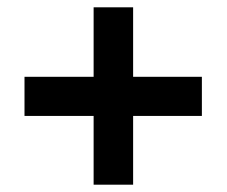

<svg xmlns="http://www.w3.org/2000/svg" viewBox="-20 -616 621 525"><path d="M344 -406H532V-299H344V-111H236V-299H47V-406H236V-596H344Z"/></svg>

Font: Noto Sans Thai Looped
Style: Bold
Weight: 700
Designer: Sasikarn Vongin, Ben Mitchell
Foundry: The Fontpad Ltd
Version: Version 1.001; ttfautohint (v1.8.4.7-5d5b)